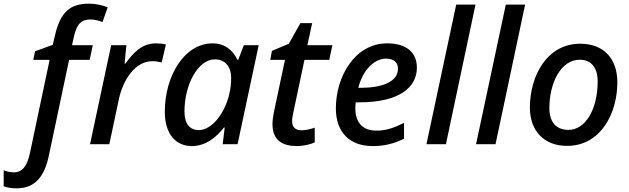

<svg xmlns="http://www.w3.org/2000/svg" viewBox="-131 -785 3426 1045"><path d="M-40 240C64 240 112 170 135 62L245 -459H357L374 -539H261L271 -584C286 -655 313 -679 360 -679C386 -679 408 -672 427 -665L455 -745C430 -756 391 -765 354 -765C253 -765 197 -723 167 -587L156 -541L60 -506L50 -459H139L32 48C17 118 -9 153 -55 153C-75 153 -92 149 -111 142V229C-93 236 -68 240 -40 240Z M359 0H464L516 -245C539 -353 606 -452 698 -452C716 -452 733 -449 749 -445L772 -543C756 -547 735 -549 717 -549C642 -549 594 -498 552 -439H547L557 -539H474Z M913 10C987 10 1044 -35 1088 -91H1092L1081 0H1162L1277 -539H1196L1166 -460H1161C1138 -508 1096 -549 1026 -549C872 -549 766 -371 766 -177C766 -50 830 10 913 10ZM951 -77C902 -77 873 -111 873 -178C873 -323 945 -462 1040 -462C1094 -462 1127 -421 1127 -363C1127 -334 1125 -303 1116 -269C1090 -163 1020 -77 951 -77Z M1484 10C1521 10 1562 0 1582 -10V-90C1555 -81 1534 -76 1509 -76C1474 -76 1459 -96 1459 -125C1459 -140 1462 -160 1466 -175L1526 -459H1661L1678 -539H1542L1568 -659H1504L1441 -547L1349 -508L1340 -459H1420L1360 -176C1355 -152 1352 -128 1352 -110C1352 -20 1408 10 1484 10Z M1897 10C1968 10 2015 -5 2068 -30V-116C2011 -88 1969 -74 1917 -74C1841 -74 1803 -120 1803 -196C1803 -205 1804 -217 1805 -228H1824C2042 -228 2138 -309 2138 -417C2138 -498 2083 -549 1976 -549C1800 -549 1697 -368 1697 -195C1697 -65 1772 10 1897 10ZM1830 -307H1819C1844 -406 1908 -466 1970 -466C2014 -466 2035 -444 2035 -411C2035 -339 1948 -307 1830 -307Z M2190 0H2296L2457 -760H2352Z M2460 0H2566L2727 -760H2622Z M2955 9C3139 9 3229 -168 3229 -337C3229 -468 3153 -547 3027 -547C2845 -547 2753 -371 2753 -199C2753 -71 2832 9 2955 9ZM2963 -78C2896 -78 2859 -121 2859 -196C2859 -331 2920 -460 3025 -460C3097 -460 3122 -402 3122 -344C3122 -185 3053 -78 2963 -78Z"/></svg>

Font: Noto Sans Medium
Style: Italic
Weight: 500
Italic angle: -12°
Designer: Monotype Design Team
Foundry: Monotype Imaging Inc.
Version: Version 2.013